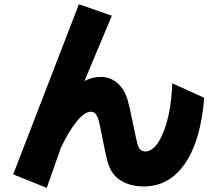

<svg xmlns="http://www.w3.org/2000/svg" viewBox="-20 -826 1040 916"><path d="M43 5.9 356.4 -805.7 513.7 -751 382.8 -439.5Q418.9 -459 462.4 -459Q505.9 -459 539.6 -430.2Q573.2 -401.4 588.9 -349.6Q596.7 -323.2 613.8 -239.3Q630.9 -155.3 636.7 -135.7Q646.5 -103.5 672.9 -103.5Q722.7 -103.5 759.8 -196.3Q796.9 -289.1 801.8 -428.7L954.1 -359.4Q938.5 -157.2 863.3 -46.9Q788.1 63.5 666 63.5Q607.4 63.5 564.5 40Q521.5 16.6 502.9 -27.3Q490.2 -56.6 473.1 -145Q456.1 -233.4 451.2 -250Q440.4 -293 414.1 -293Q355.5 -293 271.5 -124L203.1 70.3Z"/></svg>

Font: GenEi M Gothic v2 Heavy
Style: Regular
Weight: 800
Version: Version 2.0